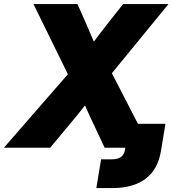

<svg xmlns="http://www.w3.org/2000/svg" viewBox="-62 -748 902 972"><path d="M-42.5 0 281.7 -372.1 107.4 -727.5H330.1L372.1 -632.8Q382.3 -608.9 392.6 -585Q402.8 -561 413.1 -537.1Q431.2 -561 449.2 -585Q467.3 -608.9 486.3 -632.8L561.5 -727.5H791L504.4 -377.4L698.7 0H467.8L409.2 -125Q398.4 -147.5 388.2 -169.7Q377.9 -191.9 368.2 -214.4Q350.6 -191.9 332.8 -169.7Q314.9 -147.5 295.9 -125L191.9 0ZM507.8 204.1H425.8L449.7 58.6H504.4Q533.2 58.6 550 46.9Q566.9 35.2 571.3 7.8L572.8 0H514.2L534.2 -121.1H775.4L752.9 16.1Q737.3 110.4 674.6 157.2Q611.8 204.1 507.8 204.1Z"/></svg>

Font: Inter Display Black
Style: Italic
Weight: 900
Italic angle: -9.39999°
Designer: Rasmus Andersson
Foundry: rsms
Version: Version 4.000;git-a52131595